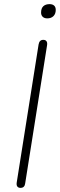

<svg xmlns="http://www.w3.org/2000/svg" viewBox="-20 -904 290 930"><path d="M79 6Q69 6 64 -0.5Q59 -7 61 -20L167 -689Q169 -700 174.5 -705.5Q180 -711 190 -711Q200 -711 205 -704.5Q210 -698 208 -685L102 -16Q101 -6 95.5 0Q90 6 79 6ZM209 -815Q195 -815 187 -822.5Q179 -830 179 -843Q179 -864 190 -874Q201 -884 220 -884Q234 -884 242 -877Q250 -870 250 -856Q250 -837 239 -826Q228 -815 209 -815Z"/></svg>

Font: Nunito ExtraLight ExtraLight
Style: Italic
Weight: 250
Italic angle: -9°
Version: Version 3.602